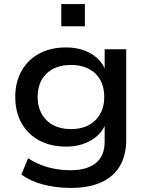

<svg xmlns="http://www.w3.org/2000/svg" viewBox="-20 -734 727 943"><path d="M328 189Q257 189 193 172.5Q129 156 85 123L118 43Q148 63 181.5 76Q215 89 251.5 95.5Q288 102 326 102Q408 102 451 66.5Q494 31 494 -37V-127H499Q480 -76 427.5 -45Q375 -14 305 -14Q229 -14 173 -44Q117 -74 86 -129Q55 -184 55 -258Q55 -331 86 -386Q117 -441 173 -471Q229 -501 304 -501Q376 -501 428 -470Q480 -439 499 -386H494V-492H600V-48Q600 28 569 81Q538 134 477 161.5Q416 189 328 189ZM329 -100Q404 -100 448 -143Q492 -186 492 -258Q492 -331 448 -373Q404 -415 329 -415Q253 -415 209 -373Q165 -331 165 -258Q165 -186 209 -143Q253 -100 329 -100ZM281 -605V-714H397V-605Z"/></svg>

Font: Nunito Sans 10pt SemiExpanded SemiBold
Style: Regular
Weight: 600
Width: 6
Designer: Vernon Adams
Foundry: Vernon Adams
Version: Version 3.101;gftools[0.9.27]